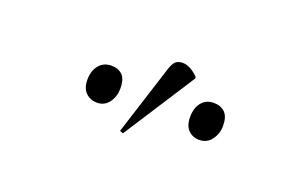

<svg xmlns="http://www.w3.org/2000/svg" viewBox="-42 -898 664 434"><g transform="rotate(20 290.5 -681.0)"><path d="M268 -583 260 -586 312 -749Q317 -766 323 -772.5Q329 -779 341 -779Q359 -779 379 -759V-755ZM189 -628Q173 -628 162 -638.5Q151 -649 151 -670Q151 -691 162 -704.5Q173 -718 192 -718Q208 -718 218 -708.5Q228 -699 228 -676Q228 -657 217.5 -642.5Q207 -628 189 -628ZM435 -628Q419 -628 408.5 -638.5Q398 -649 398 -670Q398 -691 408.5 -704.5Q419 -718 438 -718Q455 -718 465 -708Q475 -698 475 -676Q475 -657 464 -642.5Q453 -628 435 -628Z"/></g></svg>

Font: Literata 72pt ExtraLight
Style: Italic
Weight: 200
Italic angle: -2°
Designer: Latin by Veronika Burian and Jose Scaglione. Greek by Irene Vlachou. Cyrillic by Vera Evstafieva
Foundry: TypeTogether
Version: Version 3.002